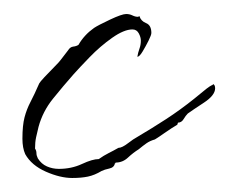

<svg xmlns="http://www.w3.org/2000/svg" viewBox="-20 -243 327 274"><path d="M83 11Q66 11 45.5 2Q25 -7 16 -23Q12 -32 12 -45Q12 -64 15 -75.5Q18 -87 23.5 -97.5Q29 -108 36 -124Q37 -126 43.5 -133Q50 -140 57.5 -147.5Q65 -155 67 -158L77 -171Q80 -176 84.5 -176.5Q89 -177 92 -179Q100 -193 114 -203Q120 -207 137 -215Q154 -223 160 -223Q165 -223 169 -221Q173 -219 177 -219L179 -220Q181 -213 188.5 -210Q196 -207 196 -196Q196 -193 192 -185Q188 -177 183.5 -169.5Q179 -162 176 -162Q177 -168 179 -173.5Q181 -179 181 -185Q181 -190 178 -195.5Q175 -201 169 -201Q157 -201 140 -189Q123 -177 108 -161.5Q93 -146 85 -137Q70 -120 55.5 -102Q41 -84 35 -62Q33 -54 31.5 -47Q30 -40 30 -31Q32 -28 32 -24.5Q32 -21 34 -17Q39 -9 47 -5.5Q55 -2 64 -2Q82 -2 97 -9Q112 -16 121 -16Q128 -21 135 -24.5Q142 -28 149 -32Q154 -32 162.5 -38.5Q171 -45 175 -47Q197 -60 217 -73Q237 -86 257 -102Q261 -105 270.5 -113Q280 -121 284 -122Q283 -122 284 -123Q287 -122 287 -117Q287 -107 271 -96.5Q255 -86 248 -81Q245 -78 242 -73Q239 -68 234 -68L233 -65Q226 -61 214.5 -53Q203 -45 201 -44Q194 -42 189 -38.5Q184 -35 178 -30Q170 -25 162.5 -18Q155 -11 145 -11Q145 -10 144.5 -10Q144 -10 144 -10Q143 -4 136 -2.5Q129 -1 125 1Q115 7 105.5 9Q96 11 83 11Z"/></svg>

Font: Qwitcher Grypen
Style: Regular
Weight: 400
Designer: Robert E. Leuschke
Foundry: Robert E. Leuschke
Version: Version 1.100; ttfautohint (v1.8.3)